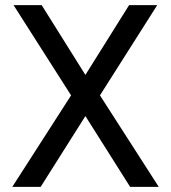

<svg xmlns="http://www.w3.org/2000/svg" viewBox="-20 -731 667 751"><path d="M139 0 314 -277 489 0H601L371 -358L595 -711H485L314 -438L143 -711H33L258 -358L28 0Z"/></svg>

Font: Noto Sans KR Regular
Style: Regular
Weight: 400
Designer: Ryoko NISHIZUKA  (kana & ideographs); Paul D. Hunt (Latin, Greek & Cyrillic); Wenlong ZHANG  (bopomofo); Sandoll Communi
Foundry: Adobe Systems Incorporated
Version: Version 1.004;PS 1.004;hotconv 1.0.82;makeotf.lib2.5.63406